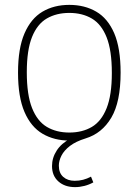

<svg xmlns="http://www.w3.org/2000/svg" viewBox="-20 -568 569 788"><path d="M288 200Q246 200 219.8 176.8Q193.5 153.5 193.5 113.5Q193.5 79.5 212.8 49.8Q232 20 269 1L266 9Q202.5 9 154.8 -19Q107 -47 80.5 -108.5Q54 -170 54 -270Q54 -369.5 80.5 -430.8Q107 -492 154.2 -520Q201.5 -548 264.5 -548Q327.5 -548 375 -520.2Q422.5 -492.5 448.8 -431.5Q475 -370.5 475 -270Q475 -149.5 436.8 -85Q398.5 -20.5 331.5 0Q291 12.5 267 31Q243 49.5 232.2 70.8Q221.5 92 221.5 112Q221.5 142 239.5 158Q257.5 174 286.5 174Q304.5 174 321 169.8Q337.5 165.5 353.5 157L363 180.5Q346 190 326.5 195Q307 200 288 200ZM264.5 -24Q317.5 -24 356.8 -47Q396 -70 417.5 -123.8Q439 -177.5 439 -268.5Q439 -361.5 417.5 -415.2Q396 -469 356.8 -492Q317.5 -515 264.5 -515Q211.5 -515 172.2 -492.2Q133 -469.5 111.5 -416.2Q90 -363 90 -271.5Q90 -179 111.5 -124.8Q133 -70.5 172.2 -47.2Q211.5 -24 264.5 -24Z"/></svg>

Font: Encode Sans Condensed Thin Thin
Style: Regular
Weight: 250
Version: Version 3.002